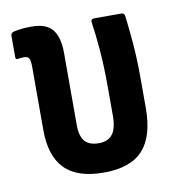

<svg xmlns="http://www.w3.org/2000/svg" viewBox="-64 -559 573 625"><g transform="rotate(-10 222.5 -246.5)"><path d="M231 8Q143 8 101.5 -34.5Q60 -77 60 -162V-372Q60 -393 55.5 -400Q51 -407 39 -407Q34 -407 28.5 -406.5Q23 -406 18 -405Q11 -403 11 -413V-482Q11 -492 21 -495Q49 -501 81 -501Q129 -501 149.5 -475.5Q170 -450 170 -398V-161Q170 -122 185 -105.5Q200 -89 231 -89Q261 -89 276 -108Q291 -127 291 -169V-265Q291 -332 286.5 -386Q282 -440 276 -480Q274 -492 286 -492H376Q385 -492 387 -483Q392 -444 396.5 -390.5Q401 -337 401 -273V-175Q401 -82 360 -37Q319 8 231 8Z"/></g></svg>

Font: Sofia Sans Condensed
Style: Bold
Weight: 700
Designer: Botio Nikoltchev, Ani Petrova
Foundry: lettersoup
Version: Version 4.101; ttfautohint (v1.8.4.7-5d5b)